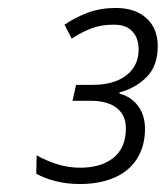

<svg xmlns="http://www.w3.org/2000/svg" viewBox="-20 -873 416 482"><path d="M180 -411Q149 -411 120.5 -418Q92 -425 71 -437L72 -483Q97 -469 124.5 -460.5Q152 -452 181 -452Q234 -452 265 -477Q296 -502 296 -551Q296 -584 273 -602Q250 -620 207 -620H162L171 -660H215Q247 -660 272.5 -670Q298 -680 313 -700Q328 -720 328 -749Q328 -778 311.5 -795Q295 -812 263 -811Q234 -811 209 -801.5Q184 -792 160 -776L142 -811Q168 -829 200 -841Q232 -853 270 -853Q305 -853 328.5 -840.5Q352 -828 364 -807Q376 -786 376 -757Q376 -708 348.5 -680Q321 -652 280 -641V-638Q310 -630 327 -606.5Q344 -583 344 -550Q344 -506 324 -474.5Q304 -443 267 -427Q230 -411 180 -411Z"/></svg>

Font: Noto Sans Display Light
Style: Italic
Weight: 300
Italic angle: -12°
Designer: Monotype Design Team
Foundry: Monotype Imaging Inc.
Version: Version 2.003